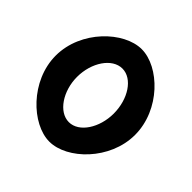

<svg xmlns="http://www.w3.org/2000/svg" viewBox="-151 -688 828 828"><g transform="rotate(45 263.5 -274.0)"><path d="M17 -274C17 -121 153 8 260 8C367 8 501 -121 501 -274C501 -428 367 -556 260 -556C153 -556 17 -428 17 -274ZM147 -274C147 -362 198 -438 260 -438C322 -438 371 -362 371 -274C371 -188 322 -111 260 -111C198 -111 147 -188 147 -274Z"/></g></svg>

Font: Ampere
Style: SuCnd
Weight: 400
Version: Version 1